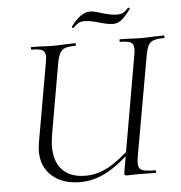

<svg xmlns="http://www.w3.org/2000/svg" viewBox="-54 -818 831 881"><g transform="rotate(-5 361.5 -377.0)"><path d="M103 -146Q103 -158 107 -186L170 -544Q174 -570 174 -576Q174 -598 160 -605.5Q146 -613 110 -613Q108 -613 108 -619Q108 -625 110 -625L151 -624Q187 -622 209 -622Q233 -622 271 -624L312 -625Q315 -625 315 -619Q315 -613 312 -613Q280 -613 264.5 -607Q249 -601 241 -586.5Q233 -572 227 -542L171 -221Q165 -188 165 -161Q165 -90 202 -52.5Q239 -15 308 -15Q360 -15 410.5 -41.5Q461 -68 530 -133L539 -125Q463 -52 403.5 -20Q344 12 281 12Q200 12 151.5 -30.5Q103 -73 103 -146ZM486 -19 577 -542Q581 -561 581 -576Q581 -598 567.5 -605.5Q554 -613 518 -613Q516 -613 516 -619Q516 -625 518 -625L559 -624Q597 -622 619 -622Q640 -622 678 -624L721 -625Q723 -625 723 -619Q723 -613 721 -613Q690 -613 673.5 -607.5Q657 -602 649 -588Q641 -574 635 -544L553 -81Q550 -63 550 -51Q550 -27 566 -19.5Q582 -12 627 -12Q631 -12 631 -6Q631 0 627 0L546 -1L498 0Q488 0 486 -3Q484 -6 486 -19ZM310 -695Q308 -695 305.5 -697.5Q303 -700 304 -702Q350 -764 392 -764Q408 -764 443 -753Q487 -739 516 -739Q534 -739 545.5 -746Q557 -753 568 -766H570Q573 -766 575 -763.5Q577 -761 575 -759Q548 -723 531 -710.5Q514 -698 494 -698Q476 -698 456.5 -703Q437 -708 433 -709Q392 -722 363 -722Q346 -722 337 -717Q328 -712 321 -705Q314 -698 311 -695Z"/></g></svg>

Font: Cormorant Infant
Style: Italic
Weight: 400
Italic angle: -10°
Designer: Christian Thalmann (Catharsis Fonts)
Foundry: Catharsis Fonts
Version: Version 4.000